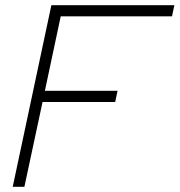

<svg xmlns="http://www.w3.org/2000/svg" viewBox="-20 -720 692 740"><path d="M29 0 178 -700H652L643 -657H214L153 -370H433L424 -327H144L74 0Z"/></svg>

Font: Red Hat Display
Style: Italic
Weight: 300
Italic angle: -12°
Designer: Pentagram, MCKL
Foundry: Pentagram, MCKL
Version: Version 1.023